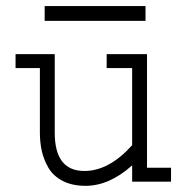

<svg xmlns="http://www.w3.org/2000/svg" viewBox="-20 -598 626 632"><path d="M31.2 -419.9H160.2V-161.1Q160.2 -35.2 257.8 -35.2Q338.9 -35.2 415 -120.1V-374H331.1V-419.9H463.9V-45.9H543V0H415V-53.7Q339.8 13.7 261.7 13.7Q217.8 13.7 186.5 -2.4Q155.3 -18.6 139.6 -45.4Q124 -72.3 117.7 -100.6Q111.3 -128.9 111.3 -161.1V-374H31.2ZM127 -578.1H459V-529.3H127Z"/></svg>

Font: Thabit
Style: Regular
Weight: 500
Designer: Regenerated by Nadim Shaikli
Foundry: MAK Alagha
Version: 0.01